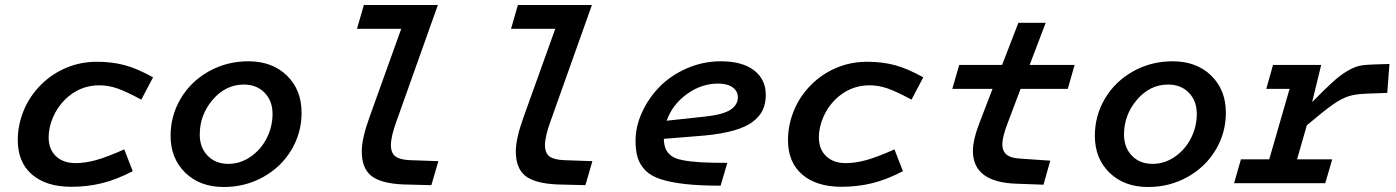

<svg xmlns="http://www.w3.org/2000/svg" viewBox="-20 -730 5564 765"><path d="M376 -390.1Q295.9 -390.1 237.8 -332Q208 -302.2 190.9 -262Q173.8 -221.7 173.8 -183.1Q173.8 -135.3 202.9 -107.7Q231.9 -80.1 280.8 -80.1Q318.4 -80.1 361.6 -91.8Q404.8 -103.5 475.1 -134.8L508.8 -47.9Q442.9 -13.7 385 0.2Q327.1 14.2 264.2 14.2Q164.1 14.2 107.4 -34.7Q50.8 -83.5 50.8 -171.9Q50.8 -231.4 74.2 -289.1Q97.7 -346.7 143.1 -392.1Q186.5 -435.5 243.7 -459.7Q300.8 -483.9 366.2 -483.9Q425.8 -483.9 476.3 -470.5Q526.9 -457 589.8 -421.9L543 -333Q482.4 -365.7 446.8 -377.9Q411.1 -390.1 376 -390.1Z M969.7 -485.8Q1064.5 -485.8 1123 -429Q1181.6 -372.1 1181.6 -280.8Q1181.6 -200.7 1141.1 -132.8Q1100.6 -64.9 1029.1 -24.9Q957.5 15.1 871.6 15.1Q776.9 15.1 718.3 -41.7Q659.7 -98.6 659.7 -189Q659.7 -269.5 700.2 -337.6Q740.7 -405.8 812.3 -445.8Q883.8 -485.8 969.7 -485.8ZM889.6 -77.1Q937.5 -77.1 978.5 -105.5Q1019.5 -133.8 1042.7 -179.4Q1065.9 -225.1 1065.9 -275.9Q1065.9 -328.1 1034.2 -360.6Q1002.4 -393.1 951.7 -393.1Q879.4 -393.1 827.6 -332.8Q775.9 -272.5 775.9 -193.8Q775.9 -142.1 807.4 -109.6Q838.9 -77.1 889.6 -77.1Z M1452.6 -264.2 1578.6 -615.2H1402.3L1429.7 -710H1724.6L1560.5 -249Q1537.6 -187 1537.6 -151.9Q1537.6 -120.1 1555.7 -106.7Q1573.7 -93.3 1614.7 -91.8L1726.6 -87.9L1698.7 7.8L1586.4 4.9Q1497.6 1 1459.5 -29.3Q1421.4 -59.6 1421.4 -127Q1421.4 -178.2 1452.6 -264.2Z M2066.4 -264.2 2192.4 -615.2H2016.1L2043.5 -710H2338.4L2174.3 -249Q2151.4 -187 2151.4 -151.9Q2151.4 -120.1 2169.4 -106.7Q2187.5 -93.3 2228.5 -91.8L2340.3 -87.9L2312.5 7.8L2200.2 4.9Q2111.3 1 2073.2 -29.3Q2035.2 -59.6 2035.2 -127Q2035.2 -178.2 2066.4 -264.2Z M2877.9 -81.1 2851.1 9.8Q2767.6 9.8 2709.2 3.2Q2650.9 -3.4 2612.1 -16.1Q2573.2 -28.8 2551.5 -51Q2529.8 -73.2 2521 -101.1Q2512.2 -128.9 2512.2 -168.9Q2512.2 -226.1 2538.3 -283Q2564.5 -339.8 2608.6 -384.8Q2652.8 -429.7 2717 -457.8Q2781.2 -485.8 2852.1 -485.8Q2937.5 -485.8 2984.4 -449.7Q3031.2 -413.6 3031.2 -352.1Q3031.2 -317.9 3019 -291.7Q3006.8 -265.6 2979 -244.6Q2951.2 -223.6 2903.1 -210Q2855 -196.3 2786.1 -189.9L2625 -176.8Q2625.5 -151.9 2632.6 -136.2Q2639.6 -120.6 2654.8 -109.1Q2669.9 -97.7 2700.2 -91.8Q2730.5 -85.9 2771.7 -83.5Q2813 -81.1 2877.9 -81.1ZM2841.3 -397Q2774.4 -397 2716.6 -355Q2658.7 -313 2636.2 -249L2785.2 -265.1Q2860.4 -272.9 2890.1 -292.5Q2919.9 -312 2919.9 -342.8Q2919.9 -366.7 2899.2 -381.8Q2878.4 -397 2841.3 -397Z M3444.8 -390.1Q3364.7 -390.1 3306.6 -332Q3276.9 -302.2 3259.8 -262Q3242.7 -221.7 3242.7 -183.1Q3242.7 -135.3 3271.7 -107.7Q3300.8 -80.1 3349.6 -80.1Q3387.2 -80.1 3430.4 -91.8Q3473.6 -103.5 3543.9 -134.8L3577.6 -47.9Q3511.7 -13.7 3453.9 0.2Q3396 14.2 3333 14.2Q3232.9 14.2 3176.3 -34.7Q3119.6 -83.5 3119.6 -171.9Q3119.6 -231.4 3143.1 -289.1Q3166.5 -346.7 3211.9 -392.1Q3255.4 -435.5 3312.5 -459.7Q3369.6 -483.9 3435.1 -483.9Q3494.6 -483.9 3545.2 -470.5Q3595.7 -457 3658.7 -421.9L3611.8 -333Q3551.3 -365.7 3515.6 -377.9Q3480 -390.1 3444.8 -390.1Z M3994.6 -238.8Q3973.6 -184.1 3973.6 -155.8Q3973.6 -128.4 3990.2 -114.3Q4006.8 -100.1 4044.4 -98.1L4164.6 -89.8L4137.7 5.9L4030.8 2Q3856.4 -3.4 3856.4 -128.9Q3856.4 -173.8 3884.8 -246.1L3934.6 -376H3774.4L3801.8 -471.2H3972.7L4037.6 -639.2H4146.5L4082.5 -471.2H4261.7L4234.4 -376H4046.4Z M4652.3 -485.8Q4747.1 -485.8 4805.7 -429Q4864.3 -372.1 4864.3 -280.8Q4864.3 -200.7 4823.7 -132.8Q4783.2 -64.9 4711.7 -24.9Q4640.1 15.1 4554.2 15.1Q4459.5 15.1 4400.9 -41.7Q4342.3 -98.6 4342.3 -189Q4342.3 -269.5 4382.8 -337.6Q4423.3 -405.8 4494.9 -445.8Q4566.4 -485.8 4652.3 -485.8ZM4572.3 -77.1Q4620.1 -77.1 4661.1 -105.5Q4702.1 -133.8 4725.3 -179.4Q4748.5 -225.1 4748.5 -275.9Q4748.5 -328.1 4716.8 -360.6Q4685.1 -393.1 4634.3 -393.1Q4562 -393.1 4510.3 -332.8Q4458.5 -272.5 4458.5 -193.8Q4458.5 -142.1 4490 -109.6Q4521.5 -77.1 4572.3 -77.1Z M4924.3 -95.2H5037.1L5118.2 -376H5025.4L5052.2 -471.2H5244.1L5208 -323.2Q5258.3 -374.5 5289.3 -402.6Q5320.3 -430.7 5348.1 -447Q5376 -463.4 5397 -467.8Q5418 -472.2 5451.2 -473.1L5516.1 -475.1L5507.3 -359.9L5427.2 -356.9Q5380.9 -355.5 5353 -346.4Q5325.2 -337.4 5291.7 -314.2Q5258.3 -291 5187 -231L5147.9 -95.2H5288.1L5260.3 0H4897Z"/></svg>

Font: IntelOne Mono Medium
Style: Italic
Weight: 500
Italic angle: -16°
Designer: Fred Shallcrass
Foundry: Frere-Jones Type LLC
Version: Version 1.200;hotconv 1.1.0;makeotfexe 2.6.0;FJTRelease1.2